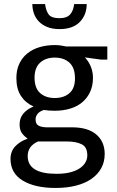

<svg xmlns="http://www.w3.org/2000/svg" viewBox="-20 -700 581 950"><path d="M61 -314Q61 -353 75 -383.5Q89 -414 114.5 -435Q140 -456 175 -466.5Q210 -477 251 -477Q266 -477 280 -475Q294 -473 308 -470H511V-405H480L400 -416Q419 -396 429.5 -370Q440 -344 440 -315Q440 -276 426 -245.5Q412 -215 387 -194Q362 -173 327 -162.5Q292 -152 251 -152Q220 -152 197 -156Q174 -148 165 -135.5Q156 -123 156 -109Q156 -86 171.5 -78Q187 -70 213 -70H337Q415 -70 456.5 -34.5Q498 1 498 62Q498 101 481 132Q464 163 432.5 185Q401 207 356 218.5Q311 230 255 230Q153 230 92.5 193.5Q32 157 32 86Q32 49 55.5 24Q79 -1 117 -14Q97 -28 87 -43.5Q77 -59 77 -85Q77 -116 95.5 -138Q114 -160 146 -173Q106 -191 83.5 -225.5Q61 -260 61 -314ZM168 0Q117 23 117 72Q117 160 259 160Q301 160 330 152Q359 144 377 131Q395 118 403.5 102Q412 86 412 69Q412 27 383.5 13.5Q355 0 312 0ZM351 -312Q351 -365 323.5 -390Q296 -415 251 -415Q206 -415 178.5 -390Q151 -365 151 -316Q151 -264 178.5 -239.5Q206 -215 251 -215Q296 -215 323.5 -239Q351 -263 351 -312ZM203 -680Q207 -648 220.5 -629Q234 -610 275 -610Q310 -610 326.5 -628Q343 -646 347 -680H409Q409 -626 374.5 -591Q340 -556 275 -556Q239 -556 213.5 -566.5Q188 -577 171.5 -594.5Q155 -612 147.5 -634.5Q140 -657 140 -680Z"/></svg>

Font: Ek Mukta
Style: Regular
Weight: 400
Designer: Girish Dalvi and Yashodeep Gholap
Foundry: Ek Type
Version: Version 2.538;PS 1.001;hotconv 16.6.51;makeotf.lib2.5.65220;